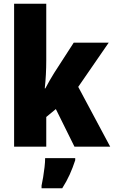

<svg xmlns="http://www.w3.org/2000/svg" viewBox="-20 -780 606 1021"><path d="M226 -459Q226 -422 224 -383.5Q222 -345 218 -310H221Q232 -331 245 -353.5Q258 -376 268 -392L372 -553H558L396 -318L566 0H376L277 -200L226 -158V0H55V-760H226ZM380 72Q367 112 350.5 148.5Q334 185 311 221H201V207Q205 189 209.5 162Q214 135 217 108Q220 81 220 61H380Z"/></svg>

Font: Noto Sans Thai Cond Blk
Style: Regular
Weight: 900
Width: 3
Designer: Monotype Design Team
Foundry: Monotype Imaging Inc.
Version: Version 2.002; ttfautohint (v1.8.4.7-5d5b)